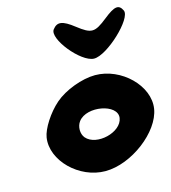

<svg xmlns="http://www.w3.org/2000/svg" viewBox="-119 -960 898 1006"><g transform="rotate(-15 330.5 -457.0)"><path d="M184 -467C131 -421 83 -346 76 -300C57 -179 187 -50 329 -50C471 -50 640 -179 659 -300C678 -421 547 -550 405 -550C334 -550 238 -514 184 -467ZM472 -300C461 -225 319 -190 268 -250C249 -273 249 -313 268 -338C319 -406 483 -375 472 -300ZM259 -838C225 -795 352 -637 423 -635C494 -633 661 -790 639 -838C621 -876 596 -872 535 -823C463 -766 445 -766 374 -821C314 -868 285 -872 259 -838Z"/></g></svg>

Font: Hussar Skorodowane
Style: Ky
Weight: 700
Foundry: Cannot Into Space Fonts
Version: Version 0.892